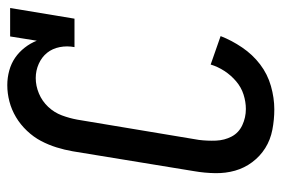

<svg xmlns="http://www.w3.org/2000/svg" viewBox="-146 -638 791 540"><g transform="rotate(-90 250.0 -367.5)"><path d="M213 8Q184 8 155.5 2.5Q127 -3 104 -17.5Q81 -32 64.5 -54Q48 -76 40.5 -102.5Q33 -129 33.5 -158.5Q34 -188 39 -217L95 -559Q99 -582 106 -604.5Q113 -627 124 -648Q135 -669 152.5 -687.5Q170 -706 191 -718.5Q212 -731 235 -737Q258 -743 281 -743Q302 -743 322 -737.5Q342 -732 358 -721Q374 -710 386.5 -694Q399 -678 406 -660L418 -735H498L468 -554H388Q392 -575 388 -595.5Q384 -616 372 -631Q360 -646 341 -654.5Q322 -663 301 -663Q279 -663 257.5 -654Q236 -645 220 -628Q204 -611 196 -589.5Q188 -568 184 -546L127 -204Q124 -180 125 -156Q126 -132 136.5 -112Q147 -92 168.5 -82Q190 -72 214 -72Q234 -72 254.5 -78.5Q275 -85 292 -99.5Q309 -114 321 -132.5Q333 -151 339 -171L419 -143Q407 -112 387 -82.5Q367 -53 339.5 -32Q312 -11 278.5 -1.5Q245 8 213 8Z"/></g></svg>

Font: Iosevka Curly Slab Medium
Style: Italic
Weight: 500
Italic angle: -9°
Monospace: yes
Designer: Belleve Invis
Foundry: Belleve Invis
Version: Version 22.1.2; ttfautohint (v1.8.4)